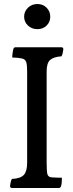

<svg xmlns="http://www.w3.org/2000/svg" viewBox="-20 -1015 365 955"><path d="M40 -80Q30 -80 30 -90Q30 -94 32.5 -106Q35 -118 39 -125Q83 -127 99 -145.5Q115 -164 115 -205V-660Q115 -692 110.5 -706Q106 -720 90 -724Q74 -728 41 -729Q41 -742 43 -753.5Q45 -765 46 -770Q49 -780 57 -780H285Q295 -780 295 -770Q295 -766 292.5 -754Q290 -742 286 -735Q246 -732 229 -716.5Q212 -701 212 -660V-205Q212 -161 216 -148Q220 -135 235 -133Q245 -132 261.5 -131.5Q278 -131 288 -131Q288 -104 284 -90Q281 -80 273 -80ZM166 -870Q138 -870 119 -888Q100 -906 100 -932Q100 -958 119 -976.5Q138 -995 166 -995Q194 -995 212 -976.5Q230 -958 230 -932Q230 -906 212 -888Q194 -870 166 -870Z"/></svg>

Font: Gowun Batang
Style: Bold
Weight: 700
Designer: Yanghee Ryu
Foundry: Yanghee Ryu
Version: Version 2.000